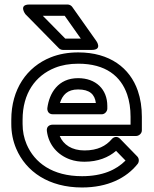

<svg xmlns="http://www.w3.org/2000/svg" viewBox="-20 -795 682 850"><path d="M535.7 -84.2C494.5 -42.7 433.1 -15 343.2 -15C212.3 -15 132.6 -74.5 97.8 -156.3C86 -184.1 80 -213.8 80 -246V-265C80 -381.6 136.2 -460 223.2 -494.8C253.2 -506.8 287.5 -513 326.7 -513C448 -513 515.1 -457.6 542.9 -376.9C552.8 -347.9 558 -315 558 -278V-243H212.3C202.1 -243 184.7 -236.8 187.5 -214.9C195.4 -152.3 236.3 -108.1 290.9 -88.9C310.2 -82.1 331.4 -79 354.2 -79C413.1 -79 460.7 -98.1 493.8 -127.2ZM244.4 -193H583C593.7 -193 608 -202.9 608 -218V-278C608 -319.7 602.2 -358.1 590.1 -393.1C555.3 -494.4 465.7 -563 326.7 -563C282.3 -563 241.4 -555.9 204.7 -541.2C98.2 -498.7 30 -399.4 30 -265V-246C30 -207.5 37.2 -170.9 51.8 -136.7C95 -35.3 195.7 35 343.2 35C456.9 35 539.4 -6.6 589.4 -69.4C596.1 -77.9 596.9 -93 587.7 -102.4L511.8 -180.4C497.2 -195.4 481.6 -187.2 474.8 -179.1C449.6 -149.3 412.3 -129 354.2 -129C298 -129 260.4 -154.4 244.4 -193ZM455.1 -326C455.1 -399.9 404.3 -449 325.6 -449C237.3 -449 198.3 -382.5 189.7 -317.3C188.4 -307.3 192.1 -289 214.5 -289H430.1C445.2 -289 455.1 -303.3 455.1 -314ZM404.4 -339H245.4C256.8 -374.8 278.6 -399 325.6 -399C376.9 -399 399.6 -377.4 404.4 -339ZM337.8 -624H269L169.6 -725H266.5ZM386.1 -574C435 -574 406.5 -613.4 406.5 -613.4L299.8 -764.4C295.7 -770.3 287.7 -775 279.4 -775H110C60.5 -775 92.2 -732.5 92.2 -732.5L240.7 -581.5C244.6 -577.4 251.7 -574 258.5 -574Z"/></svg>

Font: Asimov
Style: WidOu
Weight: 500
Designer: Google
Version: Version 2.000980; 2014